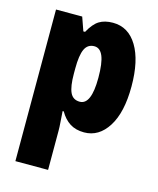

<svg xmlns="http://www.w3.org/2000/svg" viewBox="-119 -739 798 970"><g transform="rotate(15 280.0 -254.5)"><path d="M351 -656Q432 -656 478 -580Q524 -504 524 -369Q524 -233 476.5 -158Q429 -83 352 -83Q308 -83 277.5 -102.5Q247 -122 226 -159H220Q222 -127 224 -102Q226 -77 226 -57V147H55V-646H192L217 -575H226Q251 -621 279.5 -638.5Q308 -656 351 -656ZM291 -517Q256 -517 241 -485Q226 -453 226 -383V-356Q226 -290 240.5 -258.5Q255 -227 291 -227Q351 -227 351 -368Q351 -445 336 -481Q321 -517 291 -517Z"/></g></svg>

Font: Noto Sans Kannada UI Condensed Black
Style: Regular
Weight: 900
Width: 3
Designer: Jelle Bosma - Monotype Design Team
Foundry: Monotype Imaging Inc.
Version: Version 2.005; ttfautohint (v1.8.4.7-5d5b)